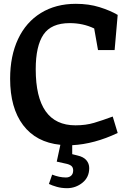

<svg xmlns="http://www.w3.org/2000/svg" viewBox="-20 -750 665 1005"><path d="M358 10V57L386 64Q417 71 432 88.5Q447 106 447 130Q447 178 411.5 206.5Q376 235 331 235Q302 235 277.5 228Q253 221 236 213L253 164Q291 179 325 179Q342 179 352.5 169.5Q363 160 363 142Q363 126 353 118Q343 110 322 106L277 96L296 8Q169 -5 101 -95Q33 -185 33 -338Q33 -457 74.5 -545.5Q116 -634 194 -682Q272 -730 377 -730Q445 -730 501 -712.5Q557 -695 596 -672L580 -488H493L473 -601Q415 -629 345 -629Q248 -629 207.5 -569Q167 -509 167 -388Q167 -94 375 -94Q429 -94 472.5 -107Q516 -120 570 -140L596 -54Q474 4 358 10Z"/></svg>

Font: Enriqueta SemiBold
Style: Regular
Weight: 600
Designer: Viviana Monsalve, Gustavo Ibarra
Foundry: 72Puntos
Version: Version 2.000